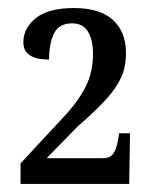

<svg xmlns="http://www.w3.org/2000/svg" viewBox="-20 -844 383 477"><path d="M31 -387V-438L134 -549Q173 -590 192 -627Q211 -664 211 -710Q211 -745 198.5 -765.5Q186 -786 159 -786Q127 -786 114.5 -761.5Q102 -737 102 -696Q38 -696 38 -739Q38 -774 69 -799Q100 -824 164 -824Q228 -824 260.5 -794.5Q293 -765 293 -712Q293 -678 281 -651.5Q269 -625 243 -596.5Q217 -568 173 -530L96 -451H235Q254 -451 261.5 -462.5Q269 -474 272 -490L276 -513H303L301 -387Z"/></svg>

Font: Noto Serif Tamil Condensed Medium
Style: Regular
Weight: 500
Width: 3
Designer: Indian Type Foundry, Tom Grace, and the Monotype Design Team
Foundry: Monotype Imaging Inc.
Version: Version 2.004; ttfautohint (v1.8.4.7-5d5b)